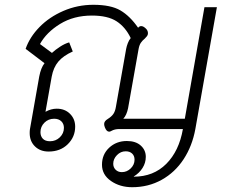

<svg xmlns="http://www.w3.org/2000/svg" viewBox="-20 -623 938 802"><path d="M406 65Q406 22 436 -6Q466 -34 510 -34Q547 -34 568 -15Q589 4 589 32Q589 57 575.5 78.5Q562 100 539 114V115Q621 115 674.5 61.5Q728 8 744 -84H478Q459 -84 445 -76Q440 -73 436 -73Q425 -73 418 -91Q415 -99 415 -105Q415 -117 430 -126Q446 -136 453.5 -147Q461 -158 464 -176L507 -419Q509 -430 514 -443Q519 -456 526 -464Q504 -510 467 -534Q430 -558 364 -558Q288 -558 231 -523Q174 -488 147 -439L197 -402Q211 -415 231 -428Q251 -441 269 -446L284 -408Q244 -390 223.5 -365.5Q203 -341 196 -303L170 -156Q193 -169 217 -169Q251 -169 272.5 -147.5Q294 -126 294 -94Q294 -51 263 -20.5Q232 10 183 10Q148 10 126 -11.5Q104 -33 104 -67Q104 -77 105 -83L144 -304Q151 -340 166 -359L87 -419Q104 -468 145 -510Q186 -552 245 -577.5Q304 -603 370 -603Q443 -603 483 -579.5Q523 -556 557 -507Q562 -514 570 -514Q579 -514 590 -503Q598 -495 598 -484Q598 -477 594 -472Q590 -467 585 -462Q575 -454 568.5 -444.5Q562 -435 559 -419L515 -171Q509 -142 495 -127H752L834 -593H886L796 -84Q783 -13 747 42Q711 97 655.5 128Q600 159 532 159Q481 159 443.5 133Q406 107 406 65ZM247 -89Q247 -106 236 -116.5Q225 -127 206 -127Q182 -127 165.5 -110.5Q149 -94 149 -71Q149 -54 159 -43.5Q169 -33 189 -33Q213 -33 230 -49.5Q247 -66 247 -89ZM542 44Q542 28 532 18.5Q522 9 505 9Q484 9 468.5 25Q453 41 453 61Q453 76 463 86Q473 96 489 96Q510 96 526 80.5Q542 65 542 44Z"/></svg>

Font: Niramit ExtraLight
Style: Italic
Weight: 200
Italic angle: -10°
Designer: Katatrad Aksorn Co.,Ltd.
Foundry: Cadson Demak Co.,Ltd.
Version: Version 1.000; ttfautohint (v1.6)